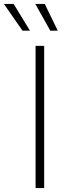

<svg xmlns="http://www.w3.org/2000/svg" viewBox="-77 -962 351 982"><path d="M148.9 -727.5V0H105V-727.5ZM38.1 -805.2 -57.1 -941.9H-7.3L76.2 -805.2ZM180.2 -805.2 103.5 -941.9H151.9L218.3 -805.2Z"/></svg>

Font: Inter Extra Light
Style: Regular
Weight: 200
Designer: Rasmus Andersson
Foundry: rsms
Version: Version 4.000;git-3c8e0fc